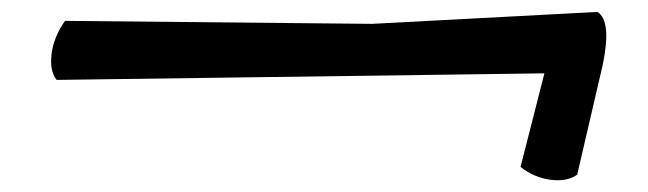

<svg xmlns="http://www.w3.org/2000/svg" viewBox="-20 -464 1087 322"><path d="M604 -424 982 -444Q1006 -429 991 -356L948 -171Q931 -159 903.5 -162.5Q876 -166 853 -184L893 -341L75 -330Q63 -345 66.5 -373.5Q70 -402 89 -429Z"/></svg>

Font: Tillana ExtraBold
Style: Regular
Weight: 800
Designer: Lipi Raval (Devanagari, Latin), Jonny Pinhorn (Latin)
Foundry: Indian Type Foundry
Version: Version 2.003;PS 1.0;hotconv 1.0.79;makeotf.lib2.5.61930; tt